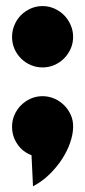

<svg xmlns="http://www.w3.org/2000/svg" viewBox="-20 -537 287 645"><path d="M225.6 -108.4Q225.1 -85.4 215.6 -57.6Q206.1 -29.8 188.5 -2.7Q170.9 24.4 146.2 48.6Q121.6 72.8 90.8 88.9Q90.8 88.4 90.3 77.4Q89.8 66.4 89.1 50.5Q88.4 34.7 87.4 16.6Q86.4 -1.5 85.9 -15.6Q55.7 -26.9 38.1 -53.2Q20.5 -79.6 20.5 -111.3Q20.5 -132.3 28.6 -150.9Q36.6 -169.4 50.5 -183.3Q64.5 -197.3 83 -205.6Q101.6 -213.9 123 -213.9Q144 -213.9 162.8 -205.6Q181.6 -197.3 195.6 -183.3Q209.5 -169.4 217.8 -150.9Q226.1 -132.3 225.6 -111.3ZM225.6 -413.1Q225.6 -391.6 217.3 -373Q209 -354.5 195.1 -340.6Q181.2 -326.7 162.6 -318.6Q144 -310.5 123 -310.5Q101.6 -310.5 83 -318.6Q64.5 -326.7 50.5 -340.6Q36.6 -354.5 28.6 -373Q20.5 -391.6 20.5 -413.1Q20.5 -434.1 28.6 -453.1Q36.6 -472.2 50.5 -486.1Q64.5 -500 83 -508.3Q101.6 -516.6 123 -516.6Q144 -516.6 162.6 -508.3Q181.2 -500 195.1 -486.1Q209 -472.2 217.3 -453.1Q225.6 -434.1 225.6 -413.1Z"/></svg>

Font: Luckiest Guy RUS-BEL-UKR
Style: Regular
Weight: 400
Designer: Astigmatic (AOETI)
Foundry: Astigmatic (AOETI)
Version: Version 1.00 March 11, 2019, initial release